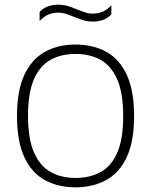

<svg xmlns="http://www.w3.org/2000/svg" viewBox="-20 -792 644 819"><path d="M302 7Q227.5 7 171.2 -23.8Q115 -54.5 83.8 -121.8Q52.5 -189 52.5 -297Q52.5 -405.5 84 -472.8Q115.5 -540 171.8 -571Q228 -602 302 -602Q377 -602 433.2 -571Q489.5 -540 520.8 -472.8Q552 -405.5 552 -297Q552 -189 520.8 -122Q489.5 -55 433 -24Q376.5 7 302 7ZM302 -33Q363 -33 409 -58Q455 -83 480.2 -140.8Q505.5 -198.5 505.5 -296Q505.5 -395 480 -453.2Q454.5 -511.5 408.8 -536.8Q363 -562 302 -562Q241.5 -562 196 -537Q150.5 -512 125 -454.2Q99.5 -396.5 99.5 -299Q99.5 -200 125 -141.8Q150.5 -83.5 196 -58.2Q241.5 -33 302 -33ZM375 -700Q353 -700 333 -706.5Q313 -713 294.5 -720.5Q278 -727.5 261.8 -732.8Q245.5 -738 228.5 -738Q203.5 -738 184.8 -729.2Q166 -720.5 149 -702.5V-741Q163 -756.5 182.8 -764.2Q202.5 -772 229 -772Q251 -772 271 -765.8Q291 -759.5 309.5 -751.5Q326 -745 342.2 -739.5Q358.5 -734 375.5 -734Q400.5 -734 419.5 -742.8Q438.5 -751.5 455 -769.5V-731Q441.5 -716 421.8 -708Q402 -700 375 -700Z"/></svg>

Font: Encode Sans SC Condensed Thin ExtraLight
Style: Regular
Weight: 250
Version: Version 3.002